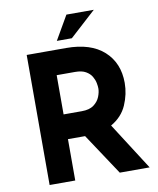

<svg xmlns="http://www.w3.org/2000/svg" viewBox="-98 -995 881 1070"><g transform="rotate(-10 343.0 -459.5)"><path d="M318 -736Q457 -736 531.5 -668.5Q606 -601 606 -488Q606 -425 579.5 -364Q553 -303 490 -267L661 0H492L337 -234H240V0H95V-736ZM343 -374Q387 -374 411.5 -392.5Q436 -411 446 -436.5Q456 -462 456 -483Q456 -495 452.5 -513.5Q449 -532 438 -551Q427 -570 404.5 -583Q382 -596 344 -596H240V-374ZM507 -919 359 -784H274L352 -919Z"/></g></svg>

Font: Reem Kufi
Style: Bold
Weight: 700
Designer: Khaled Hosny
Version: Version 1.001